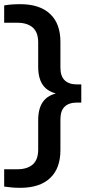

<svg xmlns="http://www.w3.org/2000/svg" viewBox="-37 -770 424 920"><path d="M60 130Q38 130 18.5 128.2Q-1 126.5 -17 124V41H46.5Q93.5 41 119.8 18.2Q146 -4.5 146 -53.5V-195Q146 -257 175 -290Q204 -323 268 -328.5V-315.5Q204 -321.5 175 -354.2Q146 -387 146 -449.5V-566.5Q146 -615.5 119.8 -638.2Q93.5 -661 46.5 -661H-17V-744Q-1 -747 18.5 -748.5Q38 -750 60 -750Q153 -750 202.8 -703.5Q252.5 -657 252.5 -569.5V-446Q252.5 -405 273 -385.2Q293.5 -365.5 332 -365.5H352.5V-278.5H332Q293.5 -278.5 273 -259Q252.5 -239.5 252.5 -198V-50.5Q252.5 37 202.8 83.5Q153 130 60 130Z"/></svg>

Font: Encode Sans SC SemiExpanded Medium
Style: Regular
Weight: 500
Width: 6
Designer: Multiple Designers
Foundry: Impallari Type
Version: Version 3.002